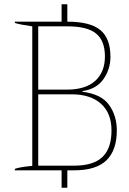

<svg xmlns="http://www.w3.org/2000/svg" viewBox="-20 -802 608 904"><path d="M530 -188Q530 -95 481.5 -47.5Q433 0 328 0H297V82H270V0H50V-7Q75 -16 132 -21V-678Q74 -686 50 -694V-700H270V-782H297V-700Q405 -700 452.5 -660.5Q500 -621 500 -534Q500 -477 467.5 -430Q435 -383 368 -373V-370Q457 -359 493.5 -308Q530 -257 530 -188ZM160 -380H294Q383 -380 428.5 -421.5Q474 -463 474 -536Q474 -610 432.5 -644Q391 -678 298 -678H160ZM505 -188Q505 -269 455.5 -313.5Q406 -358 316 -358H160V-22H329Q420 -22 462.5 -63Q505 -104 505 -188Z"/></svg>

Font: Trirong Thin
Style: Regular
Weight: 250
Designer: Katatrad Team
Foundry: CadsonDemak
Version: Version 1.001